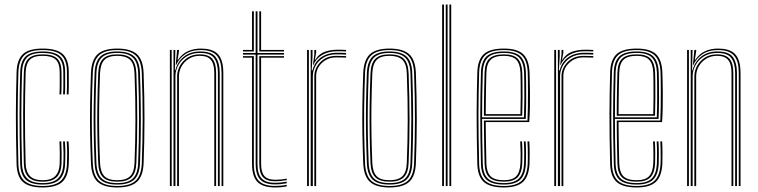

<svg xmlns="http://www.w3.org/2000/svg" viewBox="-20 -820 3342 846"><path d="M168 6Q108 6 81.2 -18.1Q54.5 -42.2 53 -98Q51.2 -161.2 50.6 -215.1Q50 -269 50 -317Q50 -365 50.9 -410.1Q51.8 -455.2 53 -501Q54.5 -556.8 80.9 -581.4Q107.2 -606 168 -606Q229.8 -606 256.4 -581.9Q283 -557.8 283 -502Q283 -479.5 283.2 -455.1Q283.5 -430.8 282 -404H274Q275.5 -431 275.2 -454Q275 -477 275 -502Q275 -554.2 250.2 -576.9Q225.5 -599.5 168 -599.5Q110.5 -599.5 86.5 -575.9Q62.5 -552.2 61 -500.8Q59.8 -455 58.9 -409.8Q58 -364.5 58 -316.6Q58 -268.8 58.6 -215Q59.2 -161.2 61 -98.2Q62.2 -46.8 87.2 -23.6Q112.2 -0.5 168 -0.5Q223.2 -0.5 248.1 -23.6Q273 -46.8 275 -98.2Q276 -120 276 -143.1Q276 -166.2 274 -197H282Q283.8 -171 284 -147.8Q284.2 -124.5 283 -98Q280.8 -42.2 254.1 -18.1Q227.5 6 168 6ZM168 -6.8Q116.2 -6.8 93.2 -28.9Q70.2 -51 69 -98.5Q67.2 -162 66.6 -215.9Q66 -269.8 66 -317.4Q66 -365 66.9 -409.9Q67.8 -454.8 69 -500.5Q70.2 -549.8 93.1 -571.5Q116 -593.2 168 -593.2Q221 -593.2 244 -572.1Q267 -551 267 -502Q267 -477 267.2 -454Q267.5 -431 266 -404H258Q259.5 -431 259.2 -454Q259 -477 259 -502Q259 -547.5 237.9 -567.1Q216.8 -586.8 168 -586.8Q118 -586.8 98.1 -565.5Q78.2 -544.2 77 -500.2Q75.8 -454.2 74.9 -409.4Q74 -364.5 74 -317Q74 -269.5 74.6 -215.9Q75.2 -162.2 77 -98.8Q78.2 -55.5 99.4 -34.4Q120.5 -13.2 168 -13.2Q215.5 -13.2 236.4 -34.6Q257.2 -56 259 -99Q260.2 -124.5 260 -146.4Q259.8 -168.2 258 -197H266Q268 -166 268 -143.6Q268 -121.2 267 -98.5Q265.2 -51 242.1 -28.9Q219 -6.8 168 -6.8ZM168 -19.5Q124.5 -19.5 105.4 -39.6Q86.2 -59.8 85 -98.8Q83.2 -162.5 82.6 -216.2Q82 -270 82 -317.5Q82 -365 82.9 -409.8Q83.8 -454.5 85 -500.2Q86.2 -542.8 105.2 -561.6Q124.2 -580.5 168 -580.5Q212.5 -580.5 231.8 -562.2Q251 -544 251 -502Q251 -481.5 251.2 -456.4Q251.5 -431.2 250 -404H242Q243.5 -431.2 243.2 -456.4Q243 -481.5 243 -502Q243 -540.8 225.6 -557.4Q208.2 -574 168 -574Q127.5 -574 110.9 -556.2Q94.2 -538.5 93 -500Q91.8 -454.2 90.9 -409.4Q90 -364.5 90 -317Q90 -269.5 90.6 -216Q91.2 -162.5 93 -99Q94 -64.2 111.4 -45.1Q128.8 -26 168 -26Q206.8 -26 224.4 -45.2Q242 -64.5 243 -99.5Q243.8 -124.8 243.5 -147.8Q243.2 -170.8 242 -197H250Q251.5 -165.8 251.6 -144.8Q251.8 -123.8 251 -99.2Q249.8 -60 230.4 -39.8Q211 -19.5 168 -19.5Z M496.8 6Q437 6 410 -18.9Q383 -43.8 380.8 -101Q378 -169.5 377 -232Q376 -294.5 377 -359Q378 -423.5 380.8 -498Q383 -556 410.1 -581Q437.2 -606 496.8 -606Q555 -606 582.8 -581.6Q610.5 -557.2 612.8 -498Q616.8 -387.2 616.6 -293.5Q616.5 -199.8 612.8 -101Q610.5 -43.8 583.5 -18.9Q556.5 6 496.8 6ZM496.8 -0.5Q552.5 -0.5 577.6 -23.9Q602.8 -47.2 604.8 -101.2Q608.5 -200 608.6 -293.6Q608.8 -387.2 604.8 -497.8Q602.8 -552.2 577.6 -575.9Q552.5 -599.5 496.8 -599.5Q441 -599.5 415.9 -575.9Q390.8 -552.2 388.8 -497.8Q386 -424 385 -359.5Q384 -295 385 -232.4Q386 -169.8 388.8 -101.2Q390.8 -47.8 415.8 -24.1Q440.8 -0.5 496.8 -0.5ZM496.8 -6.8Q444.5 -6.8 421.6 -29.1Q398.8 -51.5 396.8 -101.5Q394 -170.2 393 -232.4Q392 -294.5 393 -358.8Q394 -423 396.8 -497.5Q398.8 -548.2 421.8 -570.8Q444.8 -593.2 496.8 -593.2Q546.2 -593.2 570.6 -571.9Q595 -550.5 596.8 -497.2Q599.5 -421 600.2 -353.5Q601 -286 600.1 -223.9Q599.2 -161.8 596.8 -101.8Q595 -50.8 571.6 -28.8Q548.2 -6.8 496.8 -6.8ZM496.8 -13.2Q544.2 -13.2 565.6 -33.9Q587 -54.5 588.8 -102Q592.5 -201.5 592.6 -294.1Q592.8 -386.8 588.8 -497Q587 -546.2 565 -566.5Q543 -586.8 496.8 -586.8Q449.5 -586.8 428.1 -566Q406.8 -545.2 404.8 -497.2Q402 -423.2 401 -358.9Q400 -294.5 401 -232.1Q402 -169.8 404.8 -102Q406.8 -54.5 428 -33.9Q449.2 -13.2 496.8 -13.2ZM496.8 -19.5Q453.5 -19.5 434 -38.8Q414.5 -58 412.8 -102.2Q410.2 -164 409.1 -224.5Q408 -285 408.9 -351.5Q409.8 -418 412.8 -497.2Q414.5 -541.8 434.1 -561.1Q453.8 -580.5 496.8 -580.5Q540 -580.5 559.5 -561Q579 -541.5 580.8 -496.8Q584.8 -386.2 584.8 -294.2Q584.8 -202.2 580.8 -102.2Q579 -58 559.5 -38.8Q540 -19.5 496.8 -19.5ZM496.8 -26Q535.5 -26 553.4 -43.6Q571.2 -61.2 572.8 -102.5Q576.5 -197.5 576.8 -289.6Q577 -381.8 572.8 -496.5Q571.2 -539.8 552.6 -556.9Q534 -574 496.8 -574Q457.5 -574 440 -556Q422.5 -538 420.8 -497Q417.8 -417 416.9 -350.6Q416 -284.2 417.1 -224.2Q418.2 -164.2 420.8 -102.5Q422.5 -62.8 439.4 -44.4Q456.2 -26 496.8 -26Z M956.2 0V-497.5Q956.2 -522.2 951.8 -541.2Q947.2 -560.2 936.9 -573.2Q926.5 -586.2 908.6 -592.9Q890.8 -599.5 864 -599.5Q824 -599.5 796.8 -581.5Q769.5 -563.5 756.2 -533.8H754.2L760.5 -600H768.5V-593.2L762.5 -556.5H764.5Q782.2 -582.8 807.9 -594.4Q833.5 -606 864.8 -606Q887.8 -606 904.6 -601.4Q921.5 -596.8 932.9 -587.9Q944.2 -579 951.1 -565.9Q958 -552.8 961 -535.6Q964 -518.5 964 -497.5V0ZM728.5 0V-600H736.5V0ZM760.5 0V-484.5Q760.5 -507.2 772.2 -529.2Q784 -551.2 806.4 -565.9Q828.8 -580.5 860.5 -580.5Q881.2 -580.5 895.1 -575Q909 -569.5 917.1 -558.9Q925.2 -548.2 928.8 -532.9Q932.2 -517.5 932.2 -497.5V0H924.2V-497.5Q924.2 -522.2 918.5 -539.2Q912.8 -556.2 898.9 -565.1Q885 -574 860 -574Q833 -574 812.4 -561.1Q791.8 -548.2 780.1 -527.8Q768.5 -507.2 768.5 -484.5V0ZM744.5 0V-600H752.5L750.5 -510.2H752.5Q761.5 -547 789.9 -570.1Q818.2 -593.2 862.2 -593.2Q912.2 -593.2 930.2 -568.5Q948.2 -543.8 948.2 -497.5V0H940.2V-497.5Q940.2 -540.8 923.6 -563.8Q907 -586.8 861.5 -586.8Q827 -586.8 802.8 -571.6Q778.5 -556.5 765.8 -533Q753 -509.5 753 -484.5V0Z M1192.5 -7.5Q1146.5 -7.5 1126.5 -28.8Q1106.5 -50 1106.5 -99V-579.5H1050.5V-586.5H1106.5V-770H1114.5V-586.5H1231.5V-579.5H1114.5V-99Q1114.5 -53.8 1132.6 -34.1Q1150.8 -14.5 1192.5 -14.5Q1204.5 -14.5 1217.2 -15.8Q1230 -17 1243.5 -19.5V-12.5Q1231.8 -10.2 1218.5 -8.9Q1205.2 -7.5 1192.5 -7.5ZM1192.5 6Q1138 6 1114.2 -18.4Q1090.5 -42.8 1090.5 -99V-566H1050.5V-572.8H1098.5V-99Q1098.5 -46.2 1120.2 -23.5Q1142 -0.8 1192.5 -0.8Q1205 -0.8 1218.6 -2Q1232.2 -3.2 1243.5 -5.8V1Q1223 6 1192.5 6ZM1192.5 -21.2Q1155 -21.2 1138.8 -39.4Q1122.5 -57.5 1122.5 -99V-572.8H1231.5V-566H1130.5V-99Q1130.5 -61 1144.9 -44.5Q1159.2 -28 1192.5 -28Q1200.5 -28 1214 -28.9Q1227.5 -29.8 1243.5 -33V-26.2Q1229 -23.8 1215.9 -22.5Q1202.8 -21.2 1192.5 -21.2ZM1050.5 -593.2V-600H1090.5V-770H1098.5V-593.2ZM1122.5 -593.2V-770H1130.5V-600H1231.5V-593.2Z M1349 0V-600H1357V-571.5L1353.5 -510.2H1357Q1365.5 -546 1394 -566.8Q1422.5 -587.5 1465.2 -587.5Q1476.5 -587.5 1486.6 -587.2Q1496.8 -587 1505 -586.5V-579.5Q1494.8 -580 1484 -580.2Q1473.2 -580.5 1461.8 -580.5Q1428.8 -580.5 1405.8 -566.5Q1382.8 -552.5 1370.6 -530.5Q1358.5 -508.5 1358.5 -484.5V0ZM1333 0V-600H1341V0ZM1365 0V-484.5Q1365 -518.5 1391.4 -546.1Q1417.8 -573.8 1461.5 -573.8Q1471.8 -573.8 1483 -573.5Q1494.2 -573.2 1505 -572.8V-566Q1493 -566.5 1482.2 -566.8Q1471.5 -567 1461.2 -567Q1424.2 -567 1398.6 -542.9Q1373 -518.8 1373 -484.5V0ZM1359 -533.8 1365 -580.5V-600H1373V-587.2L1367.2 -556.5H1369Q1385.2 -582.8 1411.2 -591.9Q1437.2 -601 1468.2 -601Q1477 -601 1486 -600.8Q1495 -600.5 1505 -600V-593.2Q1494 -593.8 1484.6 -594Q1475.2 -594.2 1466.2 -594.2Q1427.8 -594.2 1400.5 -578.5Q1373.2 -562.8 1360.8 -533.8Z M1696.5 6Q1636.8 6 1609.8 -18.9Q1582.8 -43.8 1580.5 -101Q1577.8 -169.5 1576.8 -232Q1575.8 -294.5 1576.8 -359Q1577.8 -423.5 1580.5 -498Q1582.8 -556 1609.9 -581Q1637 -606 1696.5 -606Q1754.8 -606 1782.5 -581.6Q1810.2 -557.2 1812.5 -498Q1816.5 -387.2 1816.4 -293.5Q1816.2 -199.8 1812.5 -101Q1810.2 -43.8 1783.2 -18.9Q1756.2 6 1696.5 6ZM1696.5 -0.5Q1752.2 -0.5 1777.4 -23.9Q1802.5 -47.2 1804.5 -101.2Q1808.2 -200 1808.4 -293.6Q1808.5 -387.2 1804.5 -497.8Q1802.5 -552.2 1777.4 -575.9Q1752.2 -599.5 1696.5 -599.5Q1640.8 -599.5 1615.6 -575.9Q1590.5 -552.2 1588.5 -497.8Q1585.8 -424 1584.8 -359.5Q1583.8 -295 1584.8 -232.4Q1585.8 -169.8 1588.5 -101.2Q1590.5 -47.8 1615.5 -24.1Q1640.5 -0.5 1696.5 -0.5ZM1696.5 -6.8Q1644.2 -6.8 1621.4 -29.1Q1598.5 -51.5 1596.5 -101.5Q1593.8 -170.2 1592.8 -232.4Q1591.8 -294.5 1592.8 -358.8Q1593.8 -423 1596.5 -497.5Q1598.5 -548.2 1621.5 -570.8Q1644.5 -593.2 1696.5 -593.2Q1746 -593.2 1770.4 -571.9Q1794.8 -550.5 1796.5 -497.2Q1799.2 -421 1800 -353.5Q1800.8 -286 1799.9 -223.9Q1799 -161.8 1796.5 -101.8Q1794.8 -50.8 1771.4 -28.8Q1748 -6.8 1696.5 -6.8ZM1696.5 -13.2Q1744 -13.2 1765.4 -33.9Q1786.8 -54.5 1788.5 -102Q1792.2 -201.5 1792.4 -294.1Q1792.5 -386.8 1788.5 -497Q1786.8 -546.2 1764.8 -566.5Q1742.8 -586.8 1696.5 -586.8Q1649.2 -586.8 1627.9 -566Q1606.5 -545.2 1604.5 -497.2Q1601.8 -423.2 1600.8 -358.9Q1599.8 -294.5 1600.8 -232.1Q1601.8 -169.8 1604.5 -102Q1606.5 -54.5 1627.8 -33.9Q1649 -13.2 1696.5 -13.2ZM1696.5 -19.5Q1653.2 -19.5 1633.8 -38.8Q1614.2 -58 1612.5 -102.2Q1610 -164 1608.9 -224.5Q1607.8 -285 1608.6 -351.5Q1609.5 -418 1612.5 -497.2Q1614.2 -541.8 1633.9 -561.1Q1653.5 -580.5 1696.5 -580.5Q1739.8 -580.5 1759.2 -561Q1778.8 -541.5 1780.5 -496.8Q1784.5 -386.2 1784.5 -294.2Q1784.5 -202.2 1780.5 -102.2Q1778.8 -58 1759.2 -38.8Q1739.8 -19.5 1696.5 -19.5ZM1696.5 -26Q1735.2 -26 1753.1 -43.6Q1771 -61.2 1772.5 -102.5Q1776.2 -197.5 1776.5 -289.6Q1776.8 -381.8 1772.5 -496.5Q1771 -539.8 1752.4 -556.9Q1733.8 -574 1696.5 -574Q1657.2 -574 1639.8 -556Q1622.2 -538 1620.5 -497Q1617.5 -417 1616.6 -350.6Q1615.8 -284.2 1616.9 -224.2Q1618 -164.2 1620.5 -102.5Q1622.2 -62.8 1639.1 -44.4Q1656 -26 1696.5 -26Z M1960.2 0V-800H1968.2V0ZM1928.2 0V-800H1936.2V0ZM1944.2 0V-800H1952.2V0Z M2200.2 6Q2139.2 6 2112 -18.1Q2084.8 -42.2 2083.2 -98Q2081.5 -161.2 2080.9 -215.1Q2080.2 -269 2080.2 -317Q2080.2 -365 2081.1 -410.1Q2082 -455.2 2083.2 -501Q2084.8 -556.2 2111.4 -581.1Q2138 -606 2200.2 -606Q2258.5 -606 2284.6 -581.9Q2310.8 -557.8 2313.2 -502Q2313.5 -493.5 2314.2 -469Q2315 -444.5 2315.2 -411.5Q2315.5 -378.5 2314.9 -344.2Q2314.2 -310 2311.8 -282H2120.2Q2120.5 -251.8 2120.9 -222.4Q2121.2 -193 2121.9 -162.6Q2122.5 -132.2 2123.2 -99Q2124.5 -60.2 2142 -43.1Q2159.5 -26 2200.2 -26Q2238 -26 2254.6 -43.5Q2271.2 -61 2273.2 -100Q2274.2 -119 2273.9 -148.6Q2273.5 -178.2 2272.2 -197H2280.2Q2281.8 -173.2 2281.9 -144Q2282 -114.8 2281.2 -99.5Q2279 -56.8 2260.1 -38.1Q2241.2 -19.5 2200.2 -19.5Q2155.8 -19.5 2136.1 -38Q2116.5 -56.5 2115.2 -98.8Q2114.2 -137 2113.6 -168.9Q2113 -200.8 2112.8 -230Q2112.5 -259.2 2112.2 -289H2304.2Q2305.5 -314.5 2306 -347.6Q2306.5 -380.8 2306.4 -413Q2306.2 -445.2 2306 -469.5Q2305.8 -493.8 2305.2 -501.8Q2303 -554.8 2278.2 -577.1Q2253.5 -599.5 2200.2 -599.5Q2141.5 -599.5 2117.1 -575.9Q2092.8 -552.2 2091.2 -500.8Q2090 -455 2089.1 -409.8Q2088.2 -364.5 2088.2 -316.6Q2088.2 -268.8 2088.9 -215Q2089.5 -161.2 2091.2 -98.2Q2092.5 -46 2117.9 -23.2Q2143.2 -0.5 2200.2 -0.5Q2253.8 -0.5 2278.1 -23.2Q2302.5 -46 2305.2 -98.5Q2305.8 -107.2 2305.9 -124.9Q2306 -142.5 2305.6 -162.2Q2305.2 -182 2304.2 -197H2312.2Q2313.8 -174.8 2313.9 -144.2Q2314 -113.8 2313.2 -98Q2310.2 -42.2 2284 -18.1Q2257.8 6 2200.2 6ZM2200.2 -6.8Q2147.5 -6.8 2124 -28.1Q2100.5 -49.5 2099.2 -98.5Q2097.5 -162 2096.9 -215.9Q2096.2 -269.8 2096.2 -317.4Q2096.2 -365 2097.1 -409.9Q2098 -454.8 2099.2 -500.5Q2100.5 -549.5 2123.6 -571.4Q2146.8 -593.2 2200.2 -593.2Q2250.2 -593.2 2272.8 -571.9Q2295.2 -550.5 2297.2 -501.2Q2297.8 -490.8 2298.2 -455.5Q2298.8 -420.2 2298.5 -376.5Q2298.2 -332.8 2296.5 -296H2104.2Q2104.2 -253.2 2105 -203.2Q2105.8 -153.2 2107.2 -98.8Q2108.5 -53 2130.1 -33.1Q2151.8 -13.2 2200.2 -13.2Q2245.5 -13.2 2266.1 -33.2Q2286.8 -53.2 2289.2 -99.2Q2290 -112.8 2289.9 -143.2Q2289.8 -173.8 2288.2 -197H2296.2Q2297.8 -174.5 2297.9 -143.6Q2298 -112.8 2297.2 -98.8Q2294.8 -49.5 2272.1 -28.1Q2249.5 -6.8 2200.2 -6.8ZM2104.2 -303H2288.8Q2290.2 -342.8 2290.4 -384.4Q2290.5 -426 2290.1 -458.1Q2289.8 -490.2 2289.2 -501Q2287.2 -546.5 2267 -566.6Q2246.8 -586.8 2200.2 -586.8Q2149.5 -586.8 2129 -565.8Q2108.5 -544.8 2107.2 -500.2Q2105.8 -449.8 2105 -400.8Q2104.2 -351.8 2104.2 -303ZM2112.2 -310Q2112.2 -342.5 2112.6 -372.5Q2113 -402.5 2113.6 -433.6Q2114.2 -464.8 2115.2 -500.2Q2116.5 -543.2 2136.2 -561.9Q2156 -580.5 2200.2 -580.5Q2243.5 -580.5 2261.5 -561.1Q2279.5 -541.8 2281.2 -500.8Q2281.8 -488.5 2282.1 -457.2Q2282.5 -426 2282.4 -386.6Q2282.2 -347.2 2281 -310ZM2120.2 -317H2273.2Q2274.2 -354.8 2274.4 -392.6Q2274.5 -430.5 2274.1 -459.8Q2273.8 -489 2273.2 -500.2Q2271.5 -539.8 2254.6 -556.9Q2237.8 -574 2200.2 -574Q2159.8 -574 2142.1 -556.8Q2124.5 -539.5 2123.2 -500Q2122.2 -466 2121.6 -435.4Q2121 -404.8 2120.8 -375.8Q2120.5 -346.8 2120.2 -317Z M2438.2 0V-600H2446.2V-571.5L2442.8 -510.2H2446.2Q2454.8 -546 2483.2 -566.8Q2511.8 -587.5 2554.5 -587.5Q2565.8 -587.5 2575.9 -587.2Q2586 -587 2594.2 -586.5V-579.5Q2584 -580 2573.2 -580.2Q2562.5 -580.5 2551 -580.5Q2518 -580.5 2495 -566.5Q2472 -552.5 2459.9 -530.5Q2447.8 -508.5 2447.8 -484.5V0ZM2422.2 0V-600H2430.2V0ZM2454.2 0V-484.5Q2454.2 -518.5 2480.6 -546.1Q2507 -573.8 2550.8 -573.8Q2561 -573.8 2572.2 -573.5Q2583.5 -573.2 2594.2 -572.8V-566Q2582.2 -566.5 2571.5 -566.8Q2560.8 -567 2550.5 -567Q2513.5 -567 2487.9 -542.9Q2462.2 -518.8 2462.2 -484.5V0ZM2448.2 -533.8 2454.2 -580.5V-600H2462.2V-587.2L2456.5 -556.5H2458.2Q2474.5 -582.8 2500.5 -591.9Q2526.5 -601 2557.5 -601Q2566.2 -601 2575.2 -600.8Q2584.2 -600.5 2594.2 -600V-593.2Q2583.2 -593.8 2573.9 -594Q2564.5 -594.2 2555.5 -594.2Q2517 -594.2 2489.8 -578.5Q2462.5 -562.8 2450 -533.8Z M2785.5 6Q2724.5 6 2697.2 -18.1Q2670 -42.2 2668.5 -98Q2666.8 -161.2 2666.1 -215.1Q2665.5 -269 2665.5 -317Q2665.5 -365 2666.4 -410.1Q2667.2 -455.2 2668.5 -501Q2670 -556.2 2696.6 -581.1Q2723.2 -606 2785.5 -606Q2843.8 -606 2869.9 -581.9Q2896 -557.8 2898.5 -502Q2898.8 -493.5 2899.5 -469Q2900.2 -444.5 2900.5 -411.5Q2900.8 -378.5 2900.1 -344.2Q2899.5 -310 2897 -282H2705.5Q2705.8 -251.8 2706.1 -222.4Q2706.5 -193 2707.1 -162.6Q2707.8 -132.2 2708.5 -99Q2709.8 -60.2 2727.2 -43.1Q2744.8 -26 2785.5 -26Q2823.2 -26 2839.9 -43.5Q2856.5 -61 2858.5 -100Q2859.5 -119 2859.1 -148.6Q2858.8 -178.2 2857.5 -197H2865.5Q2867 -173.2 2867.1 -144Q2867.2 -114.8 2866.5 -99.5Q2864.2 -56.8 2845.4 -38.1Q2826.5 -19.5 2785.5 -19.5Q2741 -19.5 2721.4 -38Q2701.8 -56.5 2700.5 -98.8Q2699.5 -137 2698.9 -168.9Q2698.2 -200.8 2698 -230Q2697.8 -259.2 2697.5 -289H2889.5Q2890.8 -314.5 2891.2 -347.6Q2891.8 -380.8 2891.6 -413Q2891.5 -445.2 2891.2 -469.5Q2891 -493.8 2890.5 -501.8Q2888.2 -554.8 2863.5 -577.1Q2838.8 -599.5 2785.5 -599.5Q2726.8 -599.5 2702.4 -575.9Q2678 -552.2 2676.5 -500.8Q2675.2 -455 2674.4 -409.8Q2673.5 -364.5 2673.5 -316.6Q2673.5 -268.8 2674.1 -215Q2674.8 -161.2 2676.5 -98.2Q2677.8 -46 2703.1 -23.2Q2728.5 -0.5 2785.5 -0.5Q2839 -0.5 2863.4 -23.2Q2887.8 -46 2890.5 -98.5Q2891 -107.2 2891.1 -124.9Q2891.2 -142.5 2890.9 -162.2Q2890.5 -182 2889.5 -197H2897.5Q2899 -174.8 2899.1 -144.2Q2899.2 -113.8 2898.5 -98Q2895.5 -42.2 2869.2 -18.1Q2843 6 2785.5 6ZM2785.5 -6.8Q2732.8 -6.8 2709.2 -28.1Q2685.8 -49.5 2684.5 -98.5Q2682.8 -162 2682.1 -215.9Q2681.5 -269.8 2681.5 -317.4Q2681.5 -365 2682.4 -409.9Q2683.2 -454.8 2684.5 -500.5Q2685.8 -549.5 2708.9 -571.4Q2732 -593.2 2785.5 -593.2Q2835.5 -593.2 2858 -571.9Q2880.5 -550.5 2882.5 -501.2Q2883 -490.8 2883.5 -455.5Q2884 -420.2 2883.8 -376.5Q2883.5 -332.8 2881.8 -296H2689.5Q2689.5 -253.2 2690.2 -203.2Q2691 -153.2 2692.5 -98.8Q2693.8 -53 2715.4 -33.1Q2737 -13.2 2785.5 -13.2Q2830.8 -13.2 2851.4 -33.2Q2872 -53.2 2874.5 -99.2Q2875.2 -112.8 2875.1 -143.2Q2875 -173.8 2873.5 -197H2881.5Q2883 -174.5 2883.1 -143.6Q2883.2 -112.8 2882.5 -98.8Q2880 -49.5 2857.4 -28.1Q2834.8 -6.8 2785.5 -6.8ZM2689.5 -303H2874Q2875.5 -342.8 2875.6 -384.4Q2875.8 -426 2875.4 -458.1Q2875 -490.2 2874.5 -501Q2872.5 -546.5 2852.2 -566.6Q2832 -586.8 2785.5 -586.8Q2734.8 -586.8 2714.2 -565.8Q2693.8 -544.8 2692.5 -500.2Q2691 -449.8 2690.2 -400.8Q2689.5 -351.8 2689.5 -303ZM2697.5 -310Q2697.5 -342.5 2697.9 -372.5Q2698.2 -402.5 2698.9 -433.6Q2699.5 -464.8 2700.5 -500.2Q2701.8 -543.2 2721.5 -561.9Q2741.2 -580.5 2785.5 -580.5Q2828.8 -580.5 2846.8 -561.1Q2864.8 -541.8 2866.5 -500.8Q2867 -488.5 2867.4 -457.2Q2867.8 -426 2867.6 -386.6Q2867.5 -347.2 2866.2 -310ZM2705.5 -317H2858.5Q2859.5 -354.8 2859.6 -392.6Q2859.8 -430.5 2859.4 -459.8Q2859 -489 2858.5 -500.2Q2856.8 -539.8 2839.9 -556.9Q2823 -574 2785.5 -574Q2745 -574 2727.4 -556.8Q2709.8 -539.5 2708.5 -500Q2707.5 -466 2706.9 -435.4Q2706.2 -404.8 2706 -375.8Q2705.8 -346.8 2705.5 -317Z M3235.2 0V-497.5Q3235.2 -522.2 3230.8 -541.2Q3226.2 -560.2 3215.9 -573.2Q3205.5 -586.2 3187.6 -592.9Q3169.8 -599.5 3143 -599.5Q3103 -599.5 3075.8 -581.5Q3048.5 -563.5 3035.2 -533.8H3033.2L3039.5 -600H3047.5V-593.2L3041.5 -556.5H3043.5Q3061.2 -582.8 3086.9 -594.4Q3112.5 -606 3143.8 -606Q3166.8 -606 3183.6 -601.4Q3200.5 -596.8 3211.9 -587.9Q3223.2 -579 3230.1 -565.9Q3237 -552.8 3240 -535.6Q3243 -518.5 3243 -497.5V0ZM3007.5 0V-600H3015.5V0ZM3039.5 0V-484.5Q3039.5 -507.2 3051.2 -529.2Q3063 -551.2 3085.4 -565.9Q3107.8 -580.5 3139.5 -580.5Q3160.2 -580.5 3174.1 -575Q3188 -569.5 3196.1 -558.9Q3204.2 -548.2 3207.8 -532.9Q3211.2 -517.5 3211.2 -497.5V0H3203.2V-497.5Q3203.2 -522.2 3197.5 -539.2Q3191.8 -556.2 3177.9 -565.1Q3164 -574 3139 -574Q3112 -574 3091.4 -561.1Q3070.8 -548.2 3059.1 -527.8Q3047.5 -507.2 3047.5 -484.5V0ZM3023.5 0V-600H3031.5L3029.5 -510.2H3031.5Q3040.5 -547 3068.9 -570.1Q3097.2 -593.2 3141.2 -593.2Q3191.2 -593.2 3209.2 -568.5Q3227.2 -543.8 3227.2 -497.5V0H3219.2V-497.5Q3219.2 -540.8 3202.6 -563.8Q3186 -586.8 3140.5 -586.8Q3106 -586.8 3081.8 -571.6Q3057.5 -556.5 3044.8 -533Q3032 -509.5 3032 -484.5V0Z"/></svg>

Font: Big Shoulders Inline Text Thin Thin
Style: Regular
Weight: 250
Version: Version 2.002